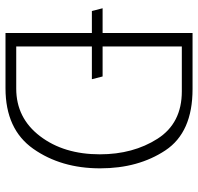

<svg xmlns="http://www.w3.org/2000/svg" viewBox="-31 -689 720 698"><g transform="rotate(90 329.0 -340.0)"><path d="M100 0V-314H20L10 -353H100V-680H304Q461 -680 526.5 -581.5Q592 -483 592 -344Q592 -202 521 -101Q450 0 301 0ZM258 -353 268 -314H149V-39H302Q409 -39 475 -125.5Q541 -212 541 -343Q541 -464 484.5 -552.5Q428 -641 312 -641H149V-353Z"/></g></svg>

Font: Palanquin Thin
Style: Regular
Weight: 250
Designer: Pria Ravichandran
Version: Version 1.001